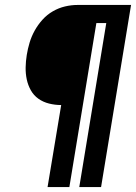

<svg xmlns="http://www.w3.org/2000/svg" viewBox="-20 -755 549 775"><path d="M172 0 227 -331Q202 -331 178 -337Q154 -343 135 -356.5Q116 -370 104.5 -390.5Q93 -411 88 -434.5Q83 -458 83.5 -483Q84 -508 88 -533Q92 -558 99.5 -583Q107 -608 120 -631.5Q133 -655 151.5 -675.5Q170 -696 193.5 -709.5Q217 -723 242.5 -729Q268 -735 293 -735H509L388 0H300L409 -662H369L260 0Z"/></svg>

Font: Iosevka Heavy
Style: Italic
Weight: 900
Italic angle: -9°
Monospace: yes
Designer: Belleve Invis
Foundry: Belleve Invis
Version: Version 32.5.0; ttfautohint (v1.8.4)